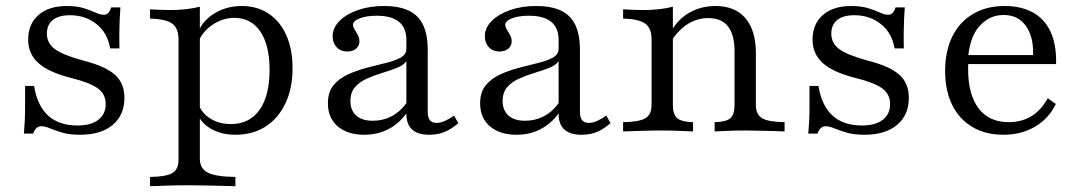

<svg xmlns="http://www.w3.org/2000/svg" viewBox="-20 -447 3678 653"><path d="M252.4 11.3Q215.3 11.3 190.3 3.6Q165.3 -4 148.8 -10.9Q132.3 -17.7 120.2 -17.7Q101.6 -17.7 92.7 7.3H61.3Q62.9 -10.5 64.1 -32.7Q65.3 -54.8 65.3 -85.1Q65.3 -115.3 65.3 -154.8H96Q106.5 -87.9 143.5 -54Q180.6 -20.2 243.5 -20.2Q289.5 -20.2 314.5 -39.5Q339.5 -58.9 339.5 -93.5Q339.5 -125.8 313.7 -145.6Q287.9 -165.3 223.4 -181.5Q146 -200.8 110.9 -232.3Q75.8 -263.7 75.8 -312.1Q75.8 -365.3 110.9 -396Q146 -426.6 207.3 -426.6Q240.3 -426.6 264.1 -419.4Q287.9 -412.1 304.4 -404.4Q321 -396.8 333.1 -396.8Q341.9 -396.8 348 -402.8Q354 -408.9 358.1 -421.8H389.5Q387.9 -402.4 387.1 -382.3Q386.3 -362.1 385.9 -338.3Q385.5 -314.5 386.3 -282.3H354.8Q346 -334.7 308.5 -364.9Q271 -395.2 217.7 -395.2Q179.8 -395.2 159.7 -379Q139.5 -362.9 139.5 -332.3Q139.5 -300 166.9 -279.8Q194.4 -259.7 262.9 -241.1Q338.7 -221.8 371 -192.7Q403.2 -163.7 403.2 -114.5Q403.2 -55.6 363.3 -22.2Q323.4 11.3 252.4 11.3Z M490.3 186.3V154.8Q545.2 154 566.1 141.5Q587.1 129 587.1 96.8V-312.9Q587.1 -351.6 565.3 -366.9Q543.5 -382.3 490.3 -383.9V-415.3Q504.8 -414.5 522.2 -413.7Q539.5 -412.9 558.9 -412.9Q616.1 -412.9 659.7 -424.2V92.7Q659.7 126.6 687.1 140.3Q714.5 154 780.6 154.8V186.3Q765.3 185.5 739.5 185.1Q713.7 184.7 683.9 183.9Q654 183.1 625 183.1Q583.9 183.1 546.8 184.3Q509.7 185.5 490.3 186.3ZM780.6 11.3Q733.9 11.3 699.2 -8.1Q664.5 -27.4 651.6 -59.7L657.3 -87.1Q669.4 -58.9 698.4 -41.9Q727.4 -25 765.3 -25Q828.2 -25 862.5 -73Q896.8 -121 896.8 -209.7Q896.8 -293.5 865.3 -339.9Q833.9 -386.3 776.6 -386.3Q737.9 -386.3 702.4 -362.5Q666.9 -338.7 652.4 -299.2L648.4 -322.6Q661.3 -369.4 704 -398Q746.8 -426.6 802.4 -426.6Q854.8 -426.6 894 -400.4Q933.1 -374.2 954 -326.6Q975 -279 975 -215.3Q975 -146.8 950.8 -95.6Q926.6 -44.4 883.1 -16.5Q839.5 11.3 780.6 11.3Z M1219.4 11.3Q1162.1 11.3 1128.6 -17.3Q1095.2 -46 1095.2 -95.2Q1095.2 -133.9 1114.5 -157.3Q1133.9 -180.6 1164.5 -194.4Q1195.2 -208.1 1229 -216.9Q1262.9 -225.8 1293.1 -233.1Q1323.4 -240.3 1342.7 -251.2Q1362.1 -262.1 1362.1 -280.6V-311.3Q1362.1 -352.4 1336.7 -373Q1311.3 -393.5 1261.3 -393.5Q1226.6 -393.5 1203.6 -384.7Q1180.6 -375.8 1180.6 -362.9Q1180.6 -355.6 1185.9 -346.8Q1191.1 -337.9 1196.8 -328.2Q1202.4 -318.5 1202.4 -306.5Q1202.4 -291.1 1191.1 -281.5Q1179.8 -271.8 1160.5 -271.8Q1138.7 -271.8 1125 -286.3Q1111.3 -300.8 1111.3 -323.4Q1111.3 -352.4 1134.7 -375.8Q1158.1 -399.2 1197.6 -412.9Q1237.1 -426.6 1285.5 -426.6Q1336.3 -426.6 1369.4 -411.3Q1402.4 -396 1418.5 -362.9Q1434.7 -329.8 1434.7 -278.2V-66.9Q1434.7 -47.6 1441.9 -38.3Q1449.2 -29 1464.5 -29Q1478.2 -29 1493.5 -35.9Q1508.9 -42.7 1524.2 -54L1538.7 -28.2Q1516.9 -8.9 1493.5 1.2Q1470.2 11.3 1440.3 11.3Q1361.3 11.3 1362.1 -61.3Q1336.3 -25.8 1300 -7.3Q1263.7 11.3 1219.4 11.3ZM1247.6 -36.3Q1282.3 -36.3 1311.3 -51.2Q1340.3 -66.1 1362.1 -96V-238.7Q1352.4 -225 1329.8 -216.1Q1307.3 -207.3 1280.6 -199.2Q1254 -191.1 1229 -180.2Q1204 -169.4 1187.9 -151.2Q1171.8 -133.1 1171.8 -103.2Q1171.8 -71.8 1191.5 -54Q1211.3 -36.3 1247.6 -36.3Z M1737.1 11.3Q1679.8 11.3 1646.4 -17.3Q1612.9 -46 1612.9 -95.2Q1612.9 -133.9 1632.3 -157.3Q1651.6 -180.6 1682.3 -194.4Q1712.9 -208.1 1746.8 -216.9Q1780.6 -225.8 1810.9 -233.1Q1841.1 -240.3 1860.5 -251.2Q1879.8 -262.1 1879.8 -280.6V-311.3Q1879.8 -352.4 1854.4 -373Q1829 -393.5 1779 -393.5Q1744.4 -393.5 1721.4 -384.7Q1698.4 -375.8 1698.4 -362.9Q1698.4 -355.6 1703.6 -346.8Q1708.9 -337.9 1714.5 -328.2Q1720.2 -318.5 1720.2 -306.5Q1720.2 -291.1 1708.9 -281.5Q1697.6 -271.8 1678.2 -271.8Q1656.5 -271.8 1642.7 -286.3Q1629 -300.8 1629 -323.4Q1629 -352.4 1652.4 -375.8Q1675.8 -399.2 1715.3 -412.9Q1754.8 -426.6 1803.2 -426.6Q1854 -426.6 1887.1 -411.3Q1920.2 -396 1936.3 -362.9Q1952.4 -329.8 1952.4 -278.2V-66.9Q1952.4 -47.6 1959.7 -38.3Q1966.9 -29 1982.3 -29Q1996 -29 2011.3 -35.9Q2026.6 -42.7 2041.9 -54L2056.5 -28.2Q2034.7 -8.9 2011.3 1.2Q1987.9 11.3 1958.1 11.3Q1879 11.3 1879.8 -61.3Q1854 -25.8 1817.7 -7.3Q1781.5 11.3 1737.1 11.3ZM1765.3 -36.3Q1800 -36.3 1829 -51.2Q1858.1 -66.1 1879.8 -96V-238.7Q1870.2 -225 1847.6 -216.1Q1825 -207.3 1798.4 -199.2Q1771.8 -191.1 1746.8 -180.2Q1721.8 -169.4 1705.6 -151.2Q1689.5 -133.1 1689.5 -103.2Q1689.5 -71.8 1709.3 -54Q1729 -36.3 1765.3 -36.3Z M2410.5 0V-31.5Q2449.2 -32.3 2463.7 -44.8Q2478.2 -57.3 2478.2 -89.5V-272.6Q2478.2 -329 2456 -357.3Q2433.9 -385.5 2388.7 -385.5Q2351.6 -385.5 2319.8 -365.7Q2287.9 -346 2263.7 -308.1L2264.5 -343.5Q2287.1 -383.1 2326.2 -404.8Q2365.3 -426.6 2413.7 -426.6Q2479.8 -426.6 2515.3 -385.1Q2550.8 -343.5 2550.8 -266.1V-89.5Q2550.8 -57.3 2572.2 -44.8Q2593.5 -32.3 2648.4 -31.5V0Q2635.5 -0.8 2613.3 -1.2Q2591.1 -1.6 2565.3 -2.4Q2539.5 -3.2 2515.3 -3.2Q2484.7 -3.2 2454.8 -2Q2425 -0.8 2410.5 0ZM2099.2 0V-31.5Q2154 -32.3 2175 -44.8Q2196 -57.3 2196 -89.5V-312.9Q2196 -351.6 2174.2 -366.9Q2152.4 -382.3 2099.2 -383.9V-415.3Q2113.7 -414.5 2131 -413.7Q2148.4 -412.9 2167.7 -412.9Q2196 -412.9 2221.4 -415.7Q2246.8 -418.5 2268.5 -424.2V-89.5Q2268.5 -57.3 2283.5 -44.8Q2298.4 -32.3 2337.1 -31.5V0Q2316.1 -0.8 2288.3 -2Q2260.5 -3.2 2230.6 -3.2Q2198.4 -3.2 2162.5 -2Q2126.6 -0.8 2099.2 0Z M2920.2 11.3Q2883.1 11.3 2858.1 3.6Q2833.1 -4 2816.5 -10.9Q2800 -17.7 2787.9 -17.7Q2769.4 -17.7 2760.5 7.3H2729Q2730.6 -10.5 2731.9 -32.7Q2733.1 -54.8 2733.1 -85.1Q2733.1 -115.3 2733.1 -154.8H2763.7Q2774.2 -87.9 2811.3 -54Q2848.4 -20.2 2911.3 -20.2Q2957.3 -20.2 2982.3 -39.5Q3007.3 -58.9 3007.3 -93.5Q3007.3 -125.8 2981.5 -145.6Q2955.6 -165.3 2891.1 -181.5Q2813.7 -200.8 2778.6 -232.3Q2743.5 -263.7 2743.5 -312.1Q2743.5 -365.3 2778.6 -396Q2813.7 -426.6 2875 -426.6Q2908.1 -426.6 2931.9 -419.4Q2955.6 -412.1 2972.2 -404.4Q2988.7 -396.8 3000.8 -396.8Q3009.7 -396.8 3015.7 -402.8Q3021.8 -408.9 3025.8 -421.8H3057.3Q3055.6 -402.4 3054.8 -382.3Q3054 -362.1 3053.6 -338.3Q3053.2 -314.5 3054 -282.3H3022.6Q3013.7 -334.7 2976.2 -364.9Q2938.7 -395.2 2885.5 -395.2Q2847.6 -395.2 2827.4 -379Q2807.3 -362.9 2807.3 -332.3Q2807.3 -300 2834.7 -279.8Q2862.1 -259.7 2930.6 -241.1Q3006.5 -221.8 3038.7 -192.7Q3071 -163.7 3071 -114.5Q3071 -55.6 3031 -22.2Q2991.1 11.3 2920.2 11.3Z M3391.9 11.3Q3332.3 11.3 3287.5 -14.9Q3242.7 -41.1 3218.5 -89.9Q3194.4 -138.7 3194.4 -205.6Q3194.4 -272.6 3218.5 -322.2Q3242.7 -371.8 3288.7 -399.2Q3334.7 -426.6 3396.8 -426.6Q3452.4 -426.6 3491.9 -405.2Q3531.5 -383.9 3552.4 -340.3Q3573.4 -296.8 3571.8 -229H3241.1L3240.3 -259.7H3493.5Q3495.2 -300 3483.9 -330.6Q3472.6 -361.3 3450 -378.6Q3427.4 -396 3392.7 -396Q3346 -396 3312.5 -359.7Q3279 -323.4 3272.6 -252.4L3274.2 -250Q3273.4 -241.9 3273 -232.3Q3272.6 -222.6 3272.6 -212.1Q3272.6 -125.8 3308.1 -78.6Q3343.5 -31.5 3411.3 -31.5Q3453.2 -31.5 3486.7 -51.2Q3520.2 -71 3543.5 -112.9L3571 -93.5Q3547.6 -44.4 3500.8 -16.5Q3454 11.3 3391.9 11.3Z"/></svg>

Font: Playfair 12pt Light
Style: Regular
Weight: 300
Designer: Claus Eggers Sørensen
Foundry: Claus Eggers Sørensen
Version: Version 2.000;gftools[0.9.28]